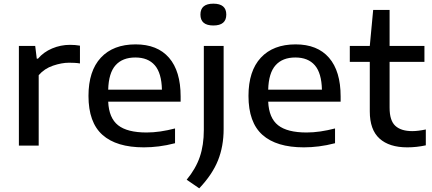

<svg xmlns="http://www.w3.org/2000/svg" viewBox="-20 -794 2356 1047"><path d="M83 0V-543.5H172L180.5 -474H187Q217.5 -510 264.2 -529.8Q311 -549.5 361.5 -549.5Q390.5 -549.5 416 -545V-448Q402 -450.5 386.8 -451.2Q371.5 -452 356.5 -452Q316.5 -452 269.2 -436Q222 -420 191 -384V0Z M764.5 9.5Q615 9.5 538.8 -58.5Q462.5 -126.5 462.5 -271Q462.5 -407 530 -479.5Q597.5 -552 719.5 -552Q838.5 -552 901.8 -479Q965 -406 965 -268V-239.5H570Q574 -150.5 624 -111Q674 -71.5 779.5 -71.5Q815.5 -71.5 854.8 -77.2Q894 -83 934.5 -93.5V-13Q888.5 -1 846.5 4.2Q804.5 9.5 764.5 9.5ZM718 -480.5Q648 -480.5 610.2 -438.2Q572.5 -396 570 -305H863Q861 -395.5 824.2 -438Q787.5 -480.5 718 -480.5Z M1066.5 233 998 186Q1047.5 126 1069.5 61.8Q1091.5 -2.5 1091.5 -85.5V-543.5H1199.5V-90Q1199.5 3.5 1168.8 80.5Q1138 157.5 1066.5 233ZM1143.5 -655Q1073 -655 1073 -714.5Q1073 -774 1143.5 -774Q1214 -774 1214 -714.5Q1214 -655 1143.5 -655Z M1637 9.5Q1487.5 9.5 1411.2 -58.5Q1335 -126.5 1335 -271Q1335 -407 1402.5 -479.5Q1470 -552 1592 -552Q1711 -552 1774.2 -479Q1837.5 -406 1837.5 -268V-239.5H1442.5Q1446.5 -150.5 1496.5 -111Q1546.5 -71.5 1652 -71.5Q1688 -71.5 1727.2 -77.2Q1766.5 -83 1807 -93.5V-13Q1761 -1 1719 4.2Q1677 9.5 1637 9.5ZM1590.5 -480.5Q1520.5 -480.5 1482.8 -438.2Q1445 -396 1442.5 -305H1735.5Q1733.5 -395.5 1696.8 -438Q1660 -480.5 1590.5 -480.5Z M2201 9.5Q2102.5 9.5 2049.5 -38.5Q1996.5 -86.5 1996.5 -186.5V-456.5H1887.5V-543.5H1996.5L2015 -740H2104.5V-543.5H2294.5V-456.5H2104.5V-206.5Q2104.5 -136.5 2135.8 -107.8Q2167 -79 2228 -79Q2259 -79 2302 -88V-1.5Q2251.5 9.5 2201 9.5Z"/></svg>

Font: Encode Sans Expanded Medium
Style: Regular
Weight: 500
Width: 7
Designer: Multiple Designers
Foundry: Impallari Type
Version: Version 3.000; ttfautohint (v1.8.3) -l 8 -r 50 -G 200 -x 14 